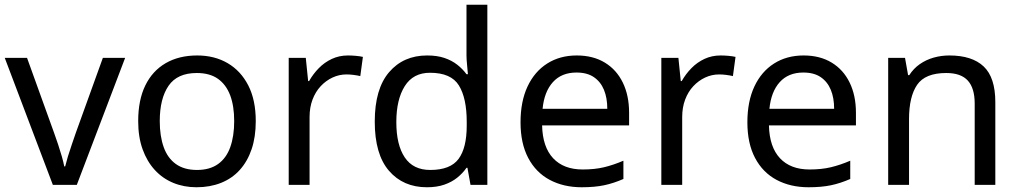

<svg xmlns="http://www.w3.org/2000/svg" viewBox="-20 -780 4300 810"><path d="M203 0 0 -536H94L208 -220Q216 -198 225 -171Q234 -144 241 -119.5Q248 -95 251 -78H255Q259 -95 266.5 -120Q274 -145 283.5 -172Q293 -199 300 -220L414 -536H508L304 0Z M1059 -269Q1059 -202 1041.5 -150.5Q1024 -99 991.5 -63Q959 -27 912.5 -8.5Q866 10 809 10Q756 10 711 -8.5Q666 -27 633 -63Q600 -99 581.5 -150.5Q563 -202 563 -269Q563 -358 593 -419.5Q623 -481 679 -513.5Q735 -546 812 -546Q885 -546 940.5 -513.5Q996 -481 1027.5 -419.5Q1059 -358 1059 -269ZM654 -269Q654 -206 670.5 -159.5Q687 -113 722 -88Q757 -63 811 -63Q865 -63 900 -88Q935 -113 951.5 -159.5Q968 -206 968 -269Q968 -333 951 -378Q934 -423 899.5 -447.5Q865 -472 810 -472Q728 -472 691 -418Q654 -364 654 -269Z M1448 -546Q1463 -546 1480.5 -544.5Q1498 -543 1511 -540L1500 -459Q1487 -462 1471.5 -464Q1456 -466 1442 -466Q1411 -466 1383 -453Q1355 -440 1333 -416.5Q1311 -393 1298.5 -360Q1286 -327 1286 -286V0H1198V-536H1270L1280 -438H1284Q1301 -468 1325 -492.5Q1349 -517 1380 -531.5Q1411 -546 1448 -546Z M1781 10Q1681 10 1621 -59.5Q1561 -129 1561 -267Q1561 -405 1621.5 -475.5Q1682 -546 1782 -546Q1824 -546 1855 -535.5Q1886 -525 1909 -507Q1932 -489 1948 -467H1954Q1953 -480 1950.5 -505.5Q1948 -531 1948 -546V-760H2036V0H1965L1952 -72H1948Q1932 -49 1909 -30.5Q1886 -12 1854.5 -1Q1823 10 1781 10ZM1795 -63Q1880 -63 1914.5 -109.5Q1949 -156 1949 -250V-266Q1949 -366 1916 -419.5Q1883 -473 1794 -473Q1723 -473 1687.5 -416.5Q1652 -360 1652 -265Q1652 -169 1687.5 -116Q1723 -63 1795 -63Z M2413 -546Q2482 -546 2531.5 -516Q2581 -486 2607.5 -431.5Q2634 -377 2634 -304V-251H2267Q2269 -160 2313.5 -112.5Q2358 -65 2438 -65Q2489 -65 2528.5 -74.5Q2568 -84 2610 -102V-25Q2569 -7 2529 1.5Q2489 10 2434 10Q2358 10 2299.5 -21Q2241 -52 2208.5 -113.5Q2176 -175 2176 -264Q2176 -352 2205.5 -415Q2235 -478 2288.5 -512Q2342 -546 2413 -546ZM2412 -474Q2349 -474 2312.5 -433.5Q2276 -393 2269 -321H2542Q2542 -367 2528 -401Q2514 -435 2485.5 -454.5Q2457 -474 2412 -474Z M3020 -546Q3035 -546 3052.5 -544.5Q3070 -543 3083 -540L3072 -459Q3059 -462 3043.5 -464Q3028 -466 3014 -466Q2983 -466 2955 -453Q2927 -440 2905 -416.5Q2883 -393 2870.5 -360Q2858 -327 2858 -286V0H2770V-536H2842L2852 -438H2856Q2873 -468 2897 -492.5Q2921 -517 2952 -531.5Q2983 -546 3020 -546Z M3370 -546Q3439 -546 3488.5 -516Q3538 -486 3564.5 -431.5Q3591 -377 3591 -304V-251H3224Q3226 -160 3270.5 -112.5Q3315 -65 3395 -65Q3446 -65 3485.5 -74.5Q3525 -84 3567 -102V-25Q3526 -7 3486 1.5Q3446 10 3391 10Q3315 10 3256.5 -21Q3198 -52 3165.5 -113.5Q3133 -175 3133 -264Q3133 -352 3162.5 -415Q3192 -478 3245.5 -512Q3299 -546 3370 -546ZM3369 -474Q3306 -474 3269.5 -433.5Q3233 -393 3226 -321H3499Q3499 -367 3485 -401Q3471 -435 3442.5 -454.5Q3414 -474 3369 -474Z M3985 -546Q4081 -546 4130 -499.5Q4179 -453 4179 -349V0H4092V-343Q4092 -408 4063 -440Q4034 -472 3972 -472Q3883 -472 3849 -422Q3815 -372 3815 -278V0H3727V-536H3798L3811 -463H3816Q3834 -491 3860.5 -509.5Q3887 -528 3919 -537Q3951 -546 3985 -546Z"/></svg>

Font: umalayalam15
Style: Book
Weight: 400
Designer: Jelle Bosma - Monotype Design Team
Foundry: Monotype Imaging Inc.
Version: Version 2.003